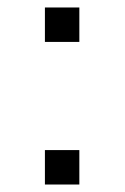

<svg xmlns="http://www.w3.org/2000/svg" viewBox="-20 -493 335 513"><path d="M100 0V-92H192V0ZM100 -381V-473H192V-381Z"/></svg>

Font: Coval
Style: Light
Weight: 300
Foundry: Context Ltd
Version: Version 001.000